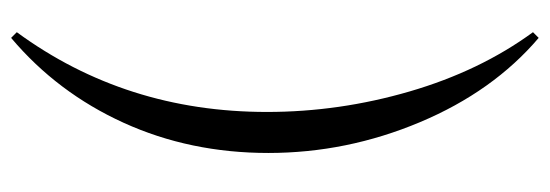

<svg xmlns="http://www.w3.org/2000/svg" viewBox="-334 -416 966 337"><g transform="rotate(-90 148.5 -248.0)"><path d="M250 -711 260 -701Q120 -510 120 -262Q120 -135 156 -11.5Q192 112 260 205L250 215Q156 135 102 6.5Q48 -122 48 -259.5Q48 -397 101 -513.5Q154 -630 250 -711Z"/></g></svg>

Font: Almendra
Style: Regular
Weight: 400
Designer: Ana Sanfelippo
Foundry: Ana Sanfelippo
Version: Version 1.004